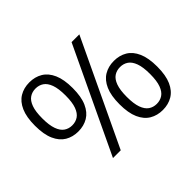

<svg xmlns="http://www.w3.org/2000/svg" viewBox="-155 -1010 1277 1277"><g transform="rotate(-45 484.0 -371.0)"><path d="M272 0 622.5 -740H695.5L345 0ZM234.5 -287.5Q182.5 -287.5 142.5 -311.2Q102.5 -335 79.8 -386Q57 -437 57 -518.5Q57 -599.5 79.5 -650.5Q102 -701.5 142 -725.5Q182 -749.5 234.5 -749.5Q287 -749.5 327 -725.5Q367 -701.5 389.5 -650.5Q412 -599.5 412 -518.5Q412 -437 389.2 -386Q366.5 -335 326.5 -311.2Q286.5 -287.5 234.5 -287.5ZM234.5 -345Q266.5 -345 291 -361.2Q315.5 -377.5 329.5 -415.2Q343.5 -453 343.5 -517.5Q343.5 -582.5 329.5 -620.5Q315.5 -658.5 291 -675Q266.5 -691.5 234.5 -691.5Q202.5 -691.5 178 -675Q153.5 -658.5 139.8 -620.8Q126 -583 126 -519Q126 -455 139.8 -416.8Q153.5 -378.5 178 -361.8Q202.5 -345 234.5 -345ZM733 9Q681 9 641 -14.8Q601 -38.5 578.2 -89.5Q555.5 -140.5 555.5 -222Q555.5 -303 578 -354Q600.5 -405 640.5 -429Q680.5 -453 733 -453Q785.5 -453 825.5 -429Q865.5 -405 888 -354Q910.5 -303 910.5 -222Q910.5 -140.5 887.8 -89.5Q865 -38.5 825 -14.8Q785 9 733 9ZM733 -48.5Q765 -48.5 789.5 -64.8Q814 -81 828 -118.8Q842 -156.5 842 -221Q842 -286 828 -324Q814 -362 789.5 -378.5Q765 -395 733 -395Q701 -395 676.5 -378.8Q652 -362.5 638.2 -324.5Q624.5 -286.5 624.5 -222.5Q624.5 -158.5 638.2 -120.2Q652 -82 676.5 -65.2Q701 -48.5 733 -48.5Z"/></g></svg>

Font: Encode Sans SC SemiExpanded
Style: Regular
Weight: 400
Width: 6
Designer: Multiple Designers
Foundry: Impallari Type
Version: Version 3.002